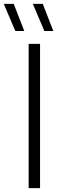

<svg xmlns="http://www.w3.org/2000/svg" viewBox="-64 -965 309 985"><path d="M83 0V-740H141.5V0ZM163.5 -806 104.5 -945H155.5L209.5 -806ZM14.5 -806 -44.5 -945H6.5L60.5 -806Z"/></svg>

Font: Encode Sans SemiCondensed Light
Style: Regular
Weight: 300
Width: 4
Designer: Multiple Designers
Foundry: Impallari Type
Version: Version 3.002